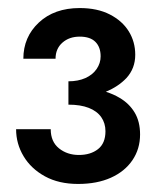

<svg xmlns="http://www.w3.org/2000/svg" viewBox="-20 -728 389 477"><path d="M150 -526Q174 -526 192 -534Q210 -542 220 -556.5Q230 -571 230 -588Q230 -611 217 -624Q204 -637 178 -637Q152 -637 135 -622Q118 -607 118 -582H38Q38 -636 76.5 -672Q115 -708 178 -708Q222 -708 253 -692Q284 -676 300 -650Q316 -624 316 -592Q316 -558 294 -534Q274 -513 243 -500Q262 -494 277 -485Q301 -471 314.5 -448.5Q328 -426 328 -394Q328 -358 309 -330Q290 -302 255.5 -286.5Q221 -271 174 -271Q126 -271 91.5 -290Q57 -309 38.5 -340Q20 -371 20 -407H106Q106 -376 126.5 -359.5Q147 -343 176 -343Q205 -343 223.5 -357.5Q242 -372 242 -402Q242 -422 231.5 -437Q221 -452 200.5 -460Q180 -468 150 -468Z"/></svg>

Font: Venryn Sans SemiBold
Style: Regular
Weight: 600
Designer: Owen Earl, indestructible type* (font) & Cristiano Sobral (main changes)
Version: Version 3.60;October 28, 2020;FontCreator 13.0.0.2681 64-bit